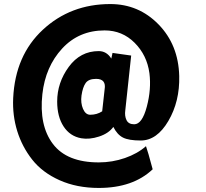

<svg xmlns="http://www.w3.org/2000/svg" viewBox="-20 -750 1014 947"><path d="M864 -375Q867 -250 810.5 -153.5Q754 -57 674 -57Q615 -57 586.5 -71.5Q558 -86 539 -124Q516 -92 468.5 -76.5Q421 -61 381 -68Q325 -78 293.5 -126.5Q262 -175 262 -249Q262 -342 319 -420Q376 -498 467 -498Q506 -498 529 -461L535 -489L627 -476L598 -206Q594 -178 604 -157.5Q614 -137 642 -137Q681 -137 704 -223.5Q727 -310 717 -389Q705 -478 644 -539Q583 -600 496 -600Q369 -600 286.5 -510.5Q204 -421 189 -286Q172 -131 241 -40Q310 51 467 51Q534 51 596 29.5Q658 8 700 -29Q709 -5 733 85Q636 177 467 177Q359 177 274 139Q189 101 139 37.5Q89 -26 65 -103.5Q41 -181 45 -266Q55 -477 191.5 -603.5Q328 -730 524 -730Q664 -730 762 -629.5Q860 -529 864 -375ZM484 -201 496 -309Q505 -361 454 -361Q417 -361 402.5 -340.5Q388 -320 382 -279Q377 -242 389.5 -213Q402 -184 425 -184Q458 -184 484 -201Z"/></svg>

Font: Repo
Style: ExtraBlack
Weight: 1000
Designer: Stefan Peev
Foundry: Context Ltd
Version: Version 001.000